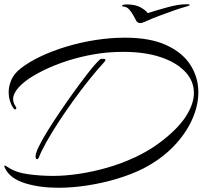

<svg xmlns="http://www.w3.org/2000/svg" viewBox="-26 -835 957 907"><path d="M250 52Q161 52 92 30.5Q23 9 -1 -38Q-6 -48 -6 -51Q-6 -53 -4 -53Q0 -53 10 -46Q48 -20 107 -12Q166 -4 225 -4Q282 -4 348.5 -14Q415 -24 482.5 -43.5Q550 -63 614 -93Q678 -123 731 -163Q814 -226 852 -285Q890 -344 890 -396Q890 -453 848 -497Q806 -541 731.5 -565.5Q657 -590 557 -590Q521 -590 483 -587Q419 -581 355.5 -565.5Q292 -550 234.5 -527Q177 -504 132 -477Q87 -450 61.5 -421.5Q36 -393 36 -366Q36 -349 48 -332Q51 -329 51 -324Q51 -320 48 -318.5Q45 -317 40 -321Q31 -331 23 -352.5Q15 -374 15 -401Q15 -428 27.5 -457.5Q40 -487 72 -512Q110 -542 166 -568.5Q222 -595 288.5 -615Q355 -635 425.5 -646Q496 -657 565 -657Q684 -657 760.5 -621.5Q837 -586 874 -527.5Q911 -469 911 -399Q911 -335 880.5 -268Q850 -201 791.5 -141Q733 -81 647 -37Q592 -10 525 10Q458 30 387 41Q316 52 250 52ZM149 -83Q142 -83 142 -97Q142 -111 157.5 -143Q173 -175 199 -217Q225 -259 256.5 -305.5Q288 -352 320 -396.5Q352 -441 380 -477.5Q408 -514 427.5 -535.5Q447 -557 452 -557H461Q472 -557 472 -552Q472 -547 464 -539Q430 -502 392.5 -455Q355 -408 318 -356.5Q281 -305 248.5 -255Q216 -205 192 -162Q168 -119 157 -90Q154 -83 149 -83ZM636 -726Q625 -726 618 -736Q614 -743 605.5 -759.5Q597 -776 584.5 -790Q572 -804 556 -804Q551 -804 551 -808Q551 -814 574 -814Q613 -814 637.5 -800.5Q662 -787 672 -773Q715 -787 766.5 -801Q818 -815 855 -815Q873 -815 870 -812Q870 -808 854 -804Q835 -799 798.5 -786.5Q762 -774 724 -759.5Q686 -745 660 -733Q646 -726 636 -726Z"/></svg>

Font: Arizonia
Style: Regular
Weight: 400
Designer: Robert E. Leuschke
Foundry: Robert E. Leuschke
Version: Version 1.010; ttfautohint (v1.8.4.7-5d5b)